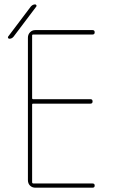

<svg xmlns="http://www.w3.org/2000/svg" viewBox="-20 -870 540 890"><path d="M109.4 -695.3Q109.4 -710 119.1 -720.2Q128.9 -730.5 143.6 -730.5H409.2Q418.9 -730.5 418.9 -720.2Q418.9 -710 409.2 -710H133.8Q128.9 -710 128.9 -705.1V-415Q128.9 -410.2 133.8 -410.2H399.4Q409.2 -410.2 409.2 -399.9Q409.2 -389.6 399.4 -389.6H133.8Q128.9 -389.6 128.9 -384.8V-25.4Q128.9 -20.5 133.8 -19.5H409.2Q418.9 -19.5 418.9 -9.8Q418.9 0 409.2 0H143.6Q128.9 0 119.1 -9.8Q109.4 -19.5 109.4 -35.2ZM23.4 -690.4Q19.5 -690.4 17.6 -693.8Q15.6 -697.3 17.6 -700.2L123 -839.8Q131.8 -849.6 142.6 -849.6Q146.5 -849.6 148.4 -846.2Q150.4 -842.8 148.4 -839.8L43 -700.2Q35.2 -690.4 23.4 -690.4Z"/></svg>

Font: Rounded-X Mgen+ 1mn thin
Style: Regular
Weight: 100
Designer: [Source Han Sans]
Ryoko NISHIZUKA  (kana & ideographs); Paul D. Hunt (Latin, Greek & Cyrillic); Wenlong ZHANG  (bopomofo
Version: Version 1.059.20150602